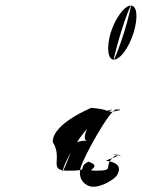

<svg xmlns="http://www.w3.org/2000/svg" viewBox="-20 -743 532 721"><path d="M178 -210C178 -281 325 -338 322 -338C319 -338 416 -332 369 -316C346 -316 429 -317 369 -317C346 -317 476 -332 416 -332C393 -332 296 -158 283 -114C272 -77 292 -48 324 -42C364 -39 411 -71 420 -86C431 -106 435 -130 382 -139C360 -139 466 -164 406 -164C383 -164 473 -159 413 -159C358 -117 422 -102 337 -102C294 -102 370 -116 312 -136C265 -112 325 -102 235 -102C158 -102 218 -146 178 -210ZM217 -108C202 -58 261 -206 258 -204C268 -210 284 -215 308 -215C290 -215 301 -246 309 -266C326 -322 353 -328 391 -328C410 -341 394 -322 359 -296C316 -296 233 -161 217 -108ZM396 -621C379 -565 385 -519 407 -519C431 -519 464 -563 482 -621C499 -678 495 -722 471 -722C448 -722 414 -677 396 -621ZM434 -621C451 -677 470 -723 472 -723C473 -723 463 -677 446 -621C428 -565 410 -519 407 -519C406 -519 417 -565 434 -621Z"/></svg>

Font: Zinc
Style: Obl
Weight: 400
Version: Version 1